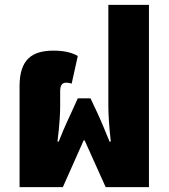

<svg xmlns="http://www.w3.org/2000/svg" viewBox="-20 -765 692 785"><path d="M60 0H237L322 -191H326L412 0H589V-745H423V-333C423 -304 425 -258 433 -186H428C406 -239 396 -265 375 -310L350 -363H298L274 -310C262 -283 246 -252 220 -186H215C224 -258 226 -304 226 -333V-391C226 -414 232 -427 251 -427C256 -427 265 -426 273 -423L298 -536C279 -547 250 -558 199 -558C112 -558 60 -523 60 -413Z"/></svg>

Font: Noto Sans Thai SemCond Blk
Style: Regular
Weight: 900
Width: 4
Designer: Monotype Design Team
Foundry: Monotype Imaging Inc.
Version: Version 2.002